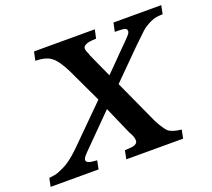

<svg xmlns="http://www.w3.org/2000/svg" viewBox="-114 -809 1055 956"><g transform="rotate(-20 413.5 -331.0)"><path d="M493 -365 582 -170Q599 -130 614.5 -104.5Q630 -79 641 -68Q661 -50 711 -45L702 0H401L410 -45Q449 -46 461 -51Q474 -55 478 -68Q478 -70 478 -72Q478 -76 477 -83Q477 -85 473.5 -95Q470 -105 460 -122L396 -268L243 -114Q231 -102 224 -94.5Q217 -87 213.5 -82.5Q210 -78 209 -75Q208 -72 207 -68Q207 -67 207 -65Q207 -58 217.5 -52.5Q228 -47 263 -45L254 0H0L9 -44Q26 -46 39 -48.5Q52 -51 61 -55Q76 -61 90.5 -68Q105 -75 120 -85.5Q135 -96 152 -110.5Q169 -125 189 -145L372 -327Q357 -361 341 -393L321 -436Q305 -468 290 -502Q274 -535 258 -558.5Q242 -582 227 -593Q200 -615 143 -616L153 -662H475L465 -616Q427 -615 412.5 -608.5Q398 -602 396 -594Q395 -592 395 -589Q395 -578 407 -552H406L465 -422Q481 -438 497 -454L560 -518Q576 -534 592 -550Q604 -562 610.5 -569Q617 -576 621 -581Q625 -586 626 -589Q627 -592 628 -595Q628 -596 628 -597Q628 -600 627 -604Q624 -611 613 -613.5Q602 -616 564 -616L574 -662H827L818 -617Q781 -616 765 -609Q751 -604 739.5 -597.5Q728 -591 716 -583Q705 -575 687 -557Q669 -539 646 -518Z"/></g></svg>

Font: New Athena Unicode
Style: Bold Italic
Weight: 700
Designer: J. Rusten 1997; rev. by R. Hancock 2001, 2002, rev. by D. Mastronarde 2002-2021
Foundry: Society for Classical Studies (formerly American Philological Association)
Version: Version 5.008